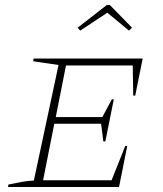

<svg xmlns="http://www.w3.org/2000/svg" viewBox="-20 -751 653 771"><path d="M12 0 14 -10Q41 -16 66.5 -20.5Q92 -25 116 -26L215 -490L113 -505L115 -516H553L523 -367H515L513 -488H245L204 -281H391L429 -352H437L403 -183H395L386 -254H198L153 -27H428L483 -165H491L458 0ZM421 -731 510 -640 498 -628 411 -700 302 -628 292 -640 409 -731Z"/></svg>

Font: Piazzolla SC Thin
Style: Italic
Weight: 100
Italic angle: -11.3°
Designer: Juan Pablo del Peral
Foundry: Huerta Tipografica
Version: Version 1.330